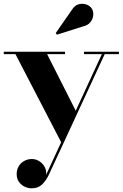

<svg xmlns="http://www.w3.org/2000/svg" viewBox="-20 -733 648 1013"><path d="M228.5 -447.5 385 -138 306 24 61.5 -447.5H0V-460H323V-447.5ZM607.5 -460V-447.5H532.5L238 188.5Q223 220 202.2 240.2Q181.5 260.5 146.5 260.5Q128 260.5 110 252Q92 243.5 80 226.8Q68 210 68 185Q68 162 78.8 144.2Q89.5 126.5 107.8 116.2Q126 106 148.5 106Q168.5 106 186.5 117Q204.5 128 215 146.5Q225.5 165 223.5 189L517.5 -447.5H423V-460ZM280.5 -550 274 -558.5 359 -680.5Q373.5 -704.5 394.5 -710.2Q415.5 -716 434.8 -709.5Q454 -703 463.5 -689Q474 -673 472 -652.5Q470 -632 456.5 -615.5Q443 -599 419 -594Z"/></svg>

Font: Bodoni Moda 18pt
Style: Bold
Weight: 700
Designer: Owen Earl
Foundry: indestructible type
Version: Version 2.004